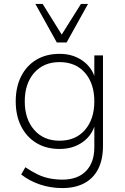

<svg xmlns="http://www.w3.org/2000/svg" viewBox="-20 -769 636 977"><path d="M297 188Q238 188 184 170Q130 152 88 119L109 82Q140 103 169.5 117.5Q199 132 231 138.5Q263 145 298 145Q375 145 417.5 101.5Q460 58 460 -20V-140H465Q449 -80 400 -45.5Q351 -11 284 -11Q215 -11 165 -41.5Q115 -72 87.5 -126.5Q60 -181 60 -253Q60 -326 87.5 -380.5Q115 -435 165 -465Q215 -495 284 -495Q351 -495 400.5 -460Q450 -425 466 -364H460V-487H504V-26Q504 42 480 90Q456 138 409.5 163Q363 188 297 188ZM283 -53Q365 -53 412.5 -108Q460 -163 460 -253Q460 -344 412.5 -398.5Q365 -453 283 -453Q202 -453 154 -398.5Q106 -344 106 -253Q106 -163 154 -108Q202 -53 283 -53ZM269 -553 160 -749H197L294 -593L392 -749H428L319 -553Z"/></svg>

Font: Nunito Sans 10pt ExtraLight
Style: Regular
Weight: 250
Designer: Vernon Adams
Foundry: Vernon Adams
Version: Version 3.101;gftools[0.9.27]